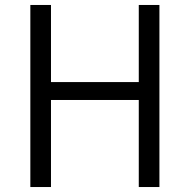

<svg xmlns="http://www.w3.org/2000/svg" viewBox="-20 -752 762 772"><path d="M102 0H185V-350H538V0H621V-732H538V-422H185V-732H102Z"/></svg>

Font: Noto Sans HK DemiLight
Style: Regular
Weight: 350
Designer: Ryoko NISHIZUKA 西塚涼子 (kana, bopomofo & ideographs); Paul D. Hunt (Latin, Greek & Cyrillic); Sandoll Communications 산돌커뮤니
Foundry: Adobe
Version: Version 2.004;hotconv 1.0.118;makeotfexe 2.5.65603